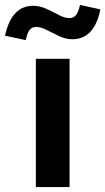

<svg xmlns="http://www.w3.org/2000/svg" viewBox="-92 -760 427 780"><path d="M53.7 0V-521H190.6V0ZM12.6 -597.1 -71.6 -615Q-45.3 -736.5 42.5 -736.5Q70.2 -736.5 96.7 -724Q123.3 -711.6 147 -699.1Q170.7 -686.5 189.6 -686.5Q206.6 -686.5 216.4 -698.4Q226.2 -710.3 233.2 -739.9L315.6 -722Q303.5 -660.6 274.8 -630.6Q246.2 -600.6 202.3 -600.6Q175.6 -600.6 148.7 -613.1Q121.8 -625.7 97.9 -638.1Q74 -650.6 54.5 -650.6Q37.9 -650.6 28.3 -638.3Q18.6 -626 12.6 -597.1Z"/></svg>

Font: Red Hat Display
Style: Regular
Weight: 300
Designer: Pentagram, MCKL
Foundry: Pentagram, MCKL
Version: Version 1.023